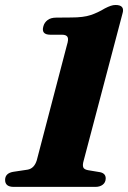

<svg xmlns="http://www.w3.org/2000/svg" viewBox="-23 -732 503 752"><path d="M174.5 -596Q137 -596 147 -629.5Q151 -644 163.5 -653.5Q176 -663 198 -663L255.5 -663.5Q304 -663.5 332.2 -673Q360.5 -682.5 387.5 -699Q401 -706 410.8 -709.2Q420.5 -712.5 429.5 -712.5Q467.5 -712.5 456.5 -678L304.5 -102Q300 -86.5 302.8 -77.5Q305.5 -68.5 321.5 -65.5L369.5 -57.5Q391.5 -52.5 391 -32.5Q390.5 -17 379.2 -8.5Q368 0 350.5 0H31Q-3.5 0 -3 -28Q-2.5 -53.5 28.5 -59L85 -67.5Q111 -72 121 -104L239 -555Q246.5 -578.5 241.5 -587.2Q236.5 -596 220 -596Z"/></svg>

Font: Fraunces 9pt
Style: Bold Italic
Weight: 700
Italic angle: -16°
Version: Version 1.000;[b76b70a41]